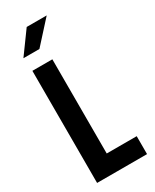

<svg xmlns="http://www.w3.org/2000/svg" viewBox="-230 -966 826 1024"><g transform="rotate(-30 183.0 -454.0)"><path d="M42 -690.4H165V-110.4H349.6V0H42ZM132.8 -908.2H255.9L132.8 -772.5H34.2Z"/></g></svg>

Font: Dinish Condensed
Style: Bold
Weight: 700
Width: 3
Designer: Bert Driehuis
Foundry: Playbeing
Version: Version 3.006; git-39231f3c-release